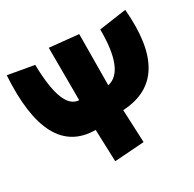

<svg xmlns="http://www.w3.org/2000/svg" viewBox="-161 -699 1093 1083"><g transform="rotate(-30 385.5 -158.0)"><path d="M171.9 -483.4Q176.8 -191.4 287.1 -187L286.1 -528.8L473.6 -509.8L471.2 -177.7Q591.3 -204.1 589.4 -473.1L766.6 -498.5Q807.6 -30.8 474.1 -14.2L483.4 199.2L291 212.9L283.7 4.9Q-28.8 3.4 3.4 -513.2Z"/></g></svg>

Font: Lapsus Pro (theguybrush.com)
Style: Bold
Weight: 700
Designer: Jose Roses
Version: Version 1.00 February 9, 2018, initial release